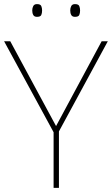

<svg xmlns="http://www.w3.org/2000/svg" viewBox="-20 -915 545 935"><path d="M253 -301 475 -714H505L267 -275V0H241V-271L0 -714H30ZM137 -864Q137 -876 142 -885.5Q147 -895 160 -895Q177 -895 181 -885.5Q185 -876 185 -864Q185 -851 181 -842Q177 -833 160 -833Q147 -833 142 -842Q137 -851 137 -864ZM322 -864Q322 -876 327 -885.5Q332 -895 345 -895Q362 -895 366 -885.5Q370 -876 370 -864Q370 -851 366 -842Q362 -833 345 -833Q332 -833 327 -842Q322 -851 322 -864Z"/></svg>

Font: Noto Sans Oriya Thin
Style: Regular
Weight: 100
Designer: Amélie Bonet and Sol Matas
Foundry: Google LLC
Version: Version 2.006; ttfautohint (v1.8.4.7-5d5b)